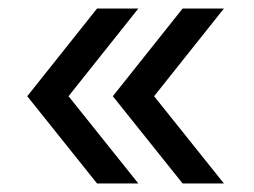

<svg xmlns="http://www.w3.org/2000/svg" viewBox="-20 -508 596 451"><path d="M208 -488H305L141 -282L305 -77H208L44 -282ZM506 -488 342 -282 506 -77H409L245 -282L409 -488Z"/></svg>

Font: Museo Sans Medium
Style: Regular
Weight: 500
Designer: Jos Buivenga
Foundry: Jos Buivenga & Rosetta Type Foundry (extension, remastering)
Version: Version 3.600;PS 1.000;hotconv 1.0.88;makeotf.lib2.5.647800;